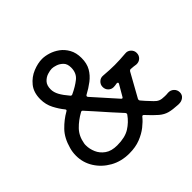

<svg xmlns="http://www.w3.org/2000/svg" viewBox="-170 -828 1019 1019"><g transform="rotate(-45 339.0 -318.5)"><path d="M622 -60Q641 -61 654.5 -48.5Q668 -36 668 -17Q668 2 653.5 13Q639 24 619 23H615Q575 21 551 14.5Q527 8 505 -10.5Q483 -29 448 -67Q441 -74 435 -66Q419 -46 393 -25.5Q367 -5 331.5 9Q296 23 249 23Q189 23 142 -3.5Q95 -30 67.5 -73.5Q40 -117 40 -169Q40 -196 47 -220Q63 -279 97 -314Q131 -349 170 -371Q180 -376 173 -384Q153 -408 135.5 -441.5Q118 -475 118 -515Q118 -566 144 -598Q170 -630 207 -645Q244 -660 276 -660Q298 -660 324 -652Q350 -644 373.5 -627Q397 -610 412.5 -582Q428 -554 428 -515Q428 -474 411.5 -445.5Q395 -417 367.5 -396Q340 -375 308 -358Q300 -353 306 -345L423 -214Q430 -206 435 -215L471 -277Q473 -281 473 -282Q473 -288 464 -288Q458 -287 452 -286Q446 -285 439 -285Q422 -285 410 -297Q398 -309 398 -327Q398 -345 411.5 -357.5Q425 -370 443 -368Q469 -366 488 -365Q507 -364 526 -364Q545 -364 564.5 -365Q584 -366 609 -368Q627 -370 640.5 -357.5Q654 -345 654 -327Q654 -308 641 -296Q628 -284 609 -285Q600 -287 591 -287.5Q582 -288 572 -289H570Q564 -289 560 -283L486 -150Q483 -143 487 -137L506 -115Q525 -95 536.5 -82.5Q548 -70 561 -64.5Q574 -59 597 -59Q602 -59 608.5 -59Q615 -59 622 -60ZM194 -513Q194 -491 206.5 -468Q219 -445 244 -416Q249 -410 256 -413Q297 -432 325 -454.5Q353 -477 353 -518Q353 -546 338.5 -560.5Q324 -575 306 -581Q288 -587 276 -587Q263 -587 243.5 -581Q224 -575 209 -559Q194 -543 194 -513ZM234 -53Q293 -53 328 -75Q363 -97 387 -131Q391 -137 386 -144Q363 -169 334.5 -200.5Q306 -232 280 -262Q254 -292 235 -312Q230 -318 223 -314Q183 -292 154 -262Q125 -232 117 -185Q116 -181 116 -177.5Q116 -174 116 -170Q116 -144 127.5 -117Q139 -90 165 -71.5Q191 -53 234 -53Z"/></g></svg>

Font: Kiwi Maru Medium
Style: Regular
Weight: 500
Designer: Hiroki-Chan
Version: Version 1.100